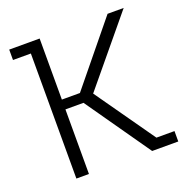

<svg xmlns="http://www.w3.org/2000/svg" viewBox="-124 -804 889 919"><g transform="rotate(-20 320.0 -345.0)"><path d="M111 0V-637H20V-690H175V-379H267L521 -690H603L310 -336L305 -384L538 -53H630V0H497L267 -329H175V0Z"/></g></svg>

Font: Mozilla Headline ExtraLight
Style: Regular
Weight: 200
Designer: Studio DRAMA
Foundry: Studio DRAMA
Version: Version 1.000